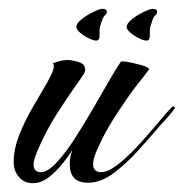

<svg xmlns="http://www.w3.org/2000/svg" viewBox="-20 -411 416 435"><path d="M54 4Q35 4 23 -10Q11 -24 11 -43Q11 -74 24.5 -107.5Q38 -141 56.5 -172Q75 -203 88.5 -227Q102 -251 102 -261Q102 -266 99 -267Q117 -275 133 -275Q143 -275 158 -270.5Q173 -266 173 -253Q173 -249 171 -245.5Q169 -242 167 -239Q137 -197 110 -155Q83 -113 63 -65Q61 -59 58.5 -52Q56 -45 56 -38Q56 -21 73 -21Q88 -21 108 -42.5Q128 -64 149 -96.5Q170 -129 190.5 -164.5Q211 -200 227.5 -228.5Q244 -257 253 -270Q254 -272 259 -272Q263 -272 277.5 -269Q292 -266 305 -262Q318 -258 318 -254Q318 -253 317 -253Q310 -243 302 -233Q294 -223 286 -213Q261 -179 237.5 -142Q214 -105 197 -65Q195 -59 193 -52.5Q191 -46 191 -39Q191 -21 209 -21Q224 -21 244 -36Q264 -51 285 -73Q306 -95 325 -117.5Q344 -140 357 -155Q370 -170 372 -170Q376 -170 376 -166Q376 -165 367.5 -154.5Q359 -144 349.5 -134Q340 -124 338 -121Q320 -100 294 -71Q268 -42 238.5 -19.5Q209 3 179 3Q138 3 138 -39Q138 -56 144 -71Q135 -57 121 -39.5Q107 -22 90 -9Q73 4 54 4ZM312 -319Q306 -319 295.5 -324Q285 -329 276 -336.5Q267 -344 267 -350Q267 -358 279 -367.5Q291 -377 305.5 -384Q320 -391 326 -391Q336 -391 336 -384Q336 -381 335 -380Q328 -373 326 -367Q324 -361 321 -352Q319 -346 319.5 -332.5Q320 -319 312 -319ZM198 -319Q192 -319 181.5 -324Q171 -329 162 -336.5Q153 -344 153 -350Q153 -358 165 -367.5Q177 -377 191.5 -384Q206 -391 212 -391Q222 -391 222 -384Q222 -381 221 -380Q214 -373 212 -367Q210 -361 207 -352Q205 -346 205.5 -332.5Q206 -319 198 -319Z"/></svg>

Font: Caramel
Style: Regular
Weight: 400
Designer: Robert E. Leuschke
Foundry: Robert E. Leuschke
Version: Version 1.010